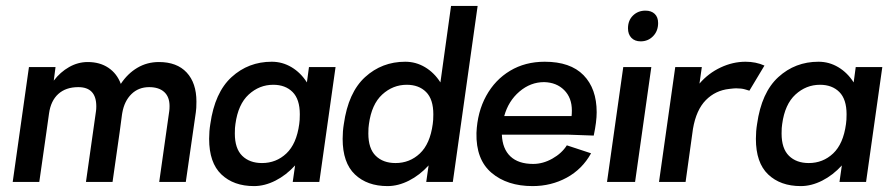

<svg xmlns="http://www.w3.org/2000/svg" viewBox="-20 -616 3030 650"><path d="M645 -272Q645 -248 643 -236L609 0H519L553 -240Q554 -246 554 -257Q554 -288 536 -304.5Q518 -321 485 -321Q449 -321 425 -297.5Q401 -274 394 -234L393 -228L385 -168L361 0H271L305 -240Q306 -246 306 -256Q306 -321 245 -321Q203 -321 177.5 -298Q152 -275 146 -232L137 -168L113 0H23L78 -389H168L162 -343Q184 -372 214 -389Q244 -406 277 -406Q318 -406 347 -386.5Q376 -367 389 -332Q412 -367 445 -386.5Q478 -406 518 -406Q579 -406 612 -370.5Q645 -335 645 -272Z M1116 -389 1061 0H971L979 -56Q949 -23 912.5 -4.5Q876 14 840 14Q771 14 729.5 -25.5Q688 -65 688 -146Q688 -172 692 -196Q707 -303 764 -355Q821 -407 900 -407Q936 -407 967 -388.5Q998 -370 1019 -337L1026 -389ZM993 -196Q995 -208 995 -229Q995 -280 970.5 -304.5Q946 -329 905 -329Q858 -329 822 -296Q786 -263 777 -196Q775 -185 775 -164Q775 -113 800 -88.5Q825 -64 867 -64Q915 -64 949.5 -96.5Q984 -129 993 -196Z M1597 -596 1513 0H1423L1431 -56Q1401 -23 1364.5 -4.5Q1328 14 1292 14Q1223 14 1181.5 -25.5Q1140 -65 1140 -146Q1140 -172 1144 -196Q1159 -303 1216 -355Q1273 -407 1352 -407Q1388 -407 1419 -388.5Q1450 -370 1471 -337L1507 -596ZM1445 -196Q1447 -208 1447 -229Q1447 -280 1422.5 -304.5Q1398 -329 1357 -329Q1310 -329 1274 -296Q1238 -263 1229 -196Q1227 -185 1227 -164Q1227 -113 1252 -88.5Q1277 -64 1319 -64Q1367 -64 1401.5 -96.5Q1436 -129 1445 -196Z M1906 -160H1679Q1681 -112 1708 -86.5Q1735 -61 1785 -61Q1818 -61 1850 -79Q1882 -97 1899 -124L1981 -97Q1951 -43 1898.5 -14.5Q1846 14 1783 14Q1697 14 1644 -31Q1591 -76 1593 -166Q1596 -237 1626 -291.5Q1656 -346 1707 -376.5Q1758 -407 1824 -407Q1911 -407 1955.5 -361.5Q2000 -316 2000 -236Q2000 -204 1990 -157ZM1915 -223Q1916 -230 1916 -242Q1916 -285 1890 -311Q1864 -337 1822 -338Q1776 -338 1738.5 -306Q1701 -274 1687 -223Z M2035 0 2090 -389H2185L2130 0ZM2106 -520Q2106 -547 2123 -563.5Q2140 -580 2165 -580Q2185 -580 2196.5 -569Q2208 -558 2208 -538Q2208 -511 2191 -493.5Q2174 -476 2149 -476Q2129 -476 2117.5 -488Q2106 -500 2106 -520Z M2504 -407Q2539 -407 2568 -394L2517 -309Q2514 -310 2502 -313.5Q2490 -317 2472 -317Q2465 -317 2449 -315Q2402 -310 2369.5 -277Q2337 -244 2326 -180L2301 0H2211L2266 -389H2356L2348 -333Q2378 -368 2419.5 -387.5Q2461 -407 2504 -407Z M2967 -389 2912 0H2822L2830 -56Q2800 -23 2763.5 -4.5Q2727 14 2691 14Q2622 14 2580.5 -25.5Q2539 -65 2539 -146Q2539 -172 2543 -196Q2558 -303 2615 -355Q2672 -407 2751 -407Q2787 -407 2818 -388.5Q2849 -370 2870 -337L2877 -389ZM2844 -196Q2846 -208 2846 -229Q2846 -280 2821.5 -304.5Q2797 -329 2756 -329Q2709 -329 2673 -296Q2637 -263 2628 -196Q2626 -185 2626 -164Q2626 -113 2651 -88.5Q2676 -64 2718 -64Q2766 -64 2800.5 -96.5Q2835 -129 2844 -196Z"/></svg>

Font: Neutral Grotesk
Style: Italic
Weight: 400
Italic angle: -8°
Designer: Nawras Khrais
Foundry: Nawras Khrais
Version: Version 1.000